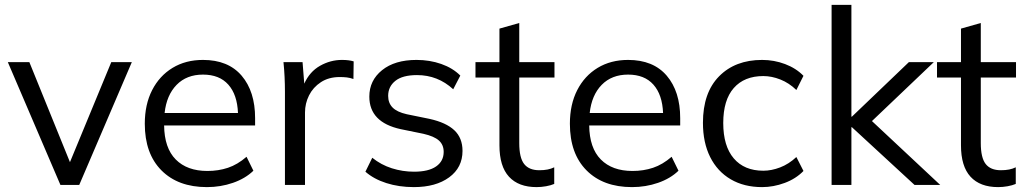

<svg xmlns="http://www.w3.org/2000/svg" viewBox="-20 -756 4194 785"><path d="M227 0 12 -502H100L266 -93L435 -502H519L304 0Z M826 9Q708 9 640 -59.5Q572 -128 572 -250Q572 -329 602 -387.5Q632 -446 685.5 -478.5Q739 -511 810 -511Q913 -511 968 -446.5Q1023 -382 1023 -273V-243H651Q652 -151 698.5 -104Q745 -57 828 -57Q873 -57 912 -70Q951 -83 988 -115L1016 -58Q983 -26 932.5 -8.5Q882 9 826 9ZM810 -451Q743 -451 702 -409Q661 -367 653 -294H953Q950 -369 913.5 -410Q877 -451 810 -451Z M1145 0V-381Q1145 -411 1143.5 -442Q1142 -473 1139 -502H1217L1224 -414Q1246 -463 1288.5 -487Q1331 -511 1378 -511Q1407 -511 1426 -505L1425 -433Q1411 -438 1398 -439.5Q1385 -441 1369 -441Q1324 -441 1292 -420Q1260 -399 1243.5 -366Q1227 -333 1227 -296V0Z M1672 9Q1611 9 1559.5 -7.5Q1508 -24 1474 -54L1502 -111Q1538 -82 1582 -68Q1626 -54 1673 -54Q1732 -54 1763 -75.5Q1794 -97 1794 -135Q1794 -164 1774.5 -181.5Q1755 -199 1711 -209L1618 -228Q1490 -256 1490 -361Q1490 -427 1542 -469Q1594 -511 1683 -511Q1737 -511 1784 -494.5Q1831 -478 1862 -447L1833 -391Q1770 -449 1685 -449Q1626 -449 1596.5 -425.5Q1567 -402 1567 -364Q1567 -335 1585 -316.5Q1603 -298 1643 -289L1736 -270Q1804 -255 1837.5 -223.5Q1871 -192 1871 -139Q1871 -71 1816.5 -31Q1762 9 1672 9Z M2174 9Q2100 9 2061 -33.5Q2022 -76 2022 -162V-439H1924V-502H2022V-639L2103 -662V-502H2247V-439H2103V-171Q2103 -111 2123 -85.5Q2143 -60 2185 -60Q2204 -60 2219 -63Q2234 -66 2246 -72V-4Q2232 2 2212.5 5.5Q2193 9 2174 9Z M2564 9Q2446 9 2378 -59.5Q2310 -128 2310 -250Q2310 -329 2340 -387.5Q2370 -446 2423.5 -478.5Q2477 -511 2548 -511Q2651 -511 2706 -446.5Q2761 -382 2761 -273V-243H2389Q2390 -151 2436.5 -104Q2483 -57 2566 -57Q2611 -57 2650 -70Q2689 -83 2726 -115L2754 -58Q2721 -26 2670.5 -8.5Q2620 9 2564 9ZM2548 -451Q2481 -451 2440 -409Q2399 -367 2391 -294H2691Q2688 -369 2651.5 -410Q2615 -451 2548 -451Z M3096 9Q3022 9 2967.5 -23Q2913 -55 2883.5 -114Q2854 -173 2854 -254Q2854 -377 2920 -444Q2986 -511 3096 -511Q3145 -511 3190 -494Q3235 -477 3265 -446L3236 -388Q3206 -417 3170.5 -431Q3135 -445 3101 -445Q3023 -445 2980 -396Q2937 -347 2937 -253Q2937 -159 2980 -108.5Q3023 -58 3101 -58Q3134 -58 3169.5 -71.5Q3205 -85 3236 -114L3265 -57Q3234 -25 3188 -8Q3142 9 3096 9Z M3380 0V-736H3461V-279H3463L3696 -502H3798L3545 -261L3824 0H3719L3463 -236H3461V0Z M4061 9Q3987 9 3948 -33.5Q3909 -76 3909 -162V-439H3811V-502H3909V-639L3990 -662V-502H4134V-439H3990V-171Q3990 -111 4010 -85.5Q4030 -60 4072 -60Q4091 -60 4106 -63Q4121 -66 4133 -72V-4Q4119 2 4099.5 5.5Q4080 9 4061 9Z"/></svg>

Font: Winston
Style: Regular
Weight: 400
Designer: Original fonts by Vernon Adams / Changes by Cristiano Sobral
Foundry: Original fonts by Vernon Adams / Changes by Cristiano Sobral
Version: Version 2.503;July 17, 2020;FontCreator 13.0.0.2655 64-bit